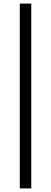

<svg xmlns="http://www.w3.org/2000/svg" viewBox="-20 -828 284 1068"><path d="M154 -808V220H90V-808Z"/></svg>

Font: Encode Sans Normal
Style: Light
Weight: 300
Designer: Pablo Impallari, Andres Torresi
Foundry: Pablo Impallari, Andres Torresi
Version: Version 1.000; ttfautohint (v1.00) -l 8 -r 50 -G 200 -x 14 -